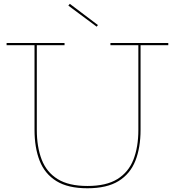

<svg xmlns="http://www.w3.org/2000/svg" viewBox="-20 -977 914 1004"><path d="M345 -957 492 -846 485.5 -837.5 337.5 -947.5ZM557.5 -752H860V-740.5H715V-298Q715 -205 688 -136.5Q661 -68 600 -30.2Q539 7.5 437 7.5Q335.5 7.5 274.8 -30.2Q214 -68 187.2 -136.5Q160.5 -205 160.5 -298V-740.5H14.5V-752H317.5V-740.5H172.5V-298Q172.5 -208.5 198 -142.5Q223.5 -76.5 281.5 -40.5Q339.5 -4.5 437.5 -4.5Q535.5 -4.5 593.8 -40.5Q652 -76.5 677.8 -142.5Q703.5 -208.5 703.5 -298V-740.5H557.5Z"/></svg>

Font: Hepta Slab ExtraLight Thin
Style: Regular
Weight: 250
Version: Version 1.102